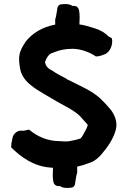

<svg xmlns="http://www.w3.org/2000/svg" viewBox="-20 -840 639 960"><path d="M36 -103C85 -54 149 -8 233 -2C237 -2 241 -1 245 -1C244 18 242 47 247 70C254 96 279 90 279 90C299 103 320 100 338 98H340C358 92 357 68 356 68H357V67C361 48 361 35 366 24V-7C390 -12 413 -20 434 -28C456 -36 474 -53 487 -68C517 -103 546 -143 559 -191C570 -233 550 -269 535 -290C517 -312 501 -329 480 -349C438 -387 383 -409 337 -433L336 -434C327 -438 315 -442 308 -449H307C280 -463 260 -474 241 -487L240 -488H239C221 -497 207 -510 205 -531V-532L207 -534C211 -545 214 -553 225 -565C233 -573 239 -575 253 -579V-580H254C280 -590 307 -596 344 -596C384 -596 433 -577 459 -558H464C469 -558 473 -559 477 -560C486 -561 495 -566 502 -568C531 -578 547 -620 539 -649L524 -657C505 -676 482 -690 452 -699C427 -707 404 -714 377 -718C378 -737 380 -766 375 -790C368 -816 343 -810 343 -810C323 -823 302 -820 284 -818H282C264 -812 265 -788 266 -788H265V-787C261 -768 261 -755 256 -744V-717C193 -705 141 -675 106 -629V-628C95 -611 80 -588 77 -563C73 -542 78 -510 81 -494C90 -448 125 -419 160 -395C189 -376 216 -361 245 -344C300 -310 359 -288 392 -246C398 -238 412 -225 419 -215C416 -204 411 -194 405 -183C397 -169 392 -158 383 -148C381 -147 375 -145 368 -143C354 -140 335 -135 320 -133H305C299 -133 293 -133 286 -134H284C213 -134 166 -159 125 -192C116 -191 101 -186 98 -186L94 -187L92 -186C71 -191 46 -174 42 -148L40 -137C38 -129 36 -119 36 -109Z"/></svg>

Font: Hussar Pisanka
Style: Bd
Weight: 700
Designer: Robert Jablonski
Foundry: Cannot Into Space Fonts
Version: Version 1.070